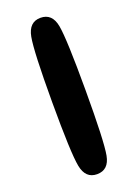

<svg xmlns="http://www.w3.org/2000/svg" viewBox="-159 -776 697 974"><g transform="rotate(-20 190.0 -289.0)"><path d="M280 -288Q280 -565 266.5 -638Q253 -711 190 -711Q128 -711 114 -637Q100 -563 100 -288Q100 -13 114 60Q128 133 190 133Q253 133 266.5 60.5Q280 -12 280 -288Z"/></g></svg>

Font: Cherry Bomb
Style: Regular
Weight: 400
Designer: satsuyako
Foundry: satsuyako
Version: Version 4.0